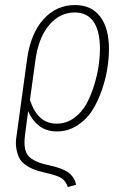

<svg xmlns="http://www.w3.org/2000/svg" viewBox="-20 -551 507 770"><path d="M92.8 -105 80.1 -7.8Q72.8 50.3 94.2 74.7Q115.7 99.1 176.8 111.8Q231.4 123.5 255.1 141.6Q278.8 159.7 285.2 189.9L252 199.2Q243.7 174.3 226.3 163.3Q209 152.3 159.2 141.1Q132.8 135.3 114.3 127.7Q95.7 120.1 79.8 108.4Q64 96.7 56.4 80.8Q48.8 64.9 45.2 42.2Q41.5 19.5 46.9 -9.8L88.9 -315.9Q103.5 -418 155 -474.4Q206.5 -530.8 280.8 -530.8Q346.7 -530.8 381.8 -484.4Q417 -438 417 -354Q417 -318.4 410.6 -277.3Q404.3 -236.3 388.7 -190.4Q373 -144.5 350.1 -108.2Q327.1 -71.8 290 -47.9Q252.9 -23.9 208 -23.9Q166.5 -23.9 137.7 -45.9Q108.9 -67.9 92.8 -105ZM279.8 -501Q220.2 -501 177.5 -450.9Q134.8 -400.9 122.1 -310.1L100.1 -149.9Q115.7 -103 141.8 -79.1Q168 -55.2 208 -55.2Q246.1 -55.2 277.3 -78.1Q308.6 -101.1 327.1 -135.3Q345.7 -169.4 358.4 -211.9Q371.1 -254.4 376 -289.8Q380.9 -325.2 380.9 -354Q380.9 -426.8 355.2 -463.9Q329.6 -501 279.8 -501Z"/></svg>

Font: Fira Sans Compressed UltraLight
Style: Italic
Weight: 200
Width: 3
Italic angle: -8°
Designer: Carrois Corporate & Edenspiekermann AG
Foundry: Carrois Corporate GbR & Edenspiekermann AG
Version: Version 4.203;PS 004.203;hotconv 1.0.88;makeotf.lib2.5.64775